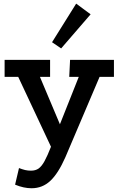

<svg xmlns="http://www.w3.org/2000/svg" viewBox="-20 -770 638 1033"><path d="M149.8 242.8Q128.8 242.8 106.6 238Q84.5 233.2 61.2 223.5L82.2 134.2Q100.5 141.2 115.1 144.8Q129.8 148.2 146.8 148.2Q171 148.2 187.5 136.8Q204 125.2 219.5 97.1Q235 69 255 17.8L403.8 -356.5H352.5L357 -447.8H593V-356.5H515.8L331.8 75.8Q293 163.8 250.5 203.2Q208 242.8 149.8 242.8ZM276.2 66.2 78 -356.5H4.8V-447.8H249.5V-356.5H194.8L329 -38.2ZM389.8 -750.5 467.5 -693 309 -509.5 260 -542.8Z"/></svg>

Font: Podkova VF Beta
Style: Regular
Weight: 400
Designer: Ilya Yudin
Foundry: Cyreal (www.cyreal.org)
Version: Version 2.100